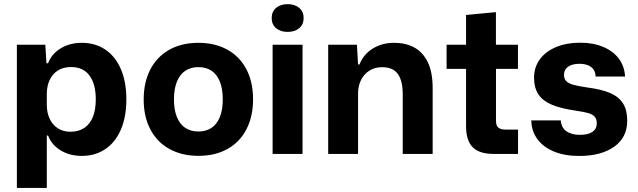

<svg xmlns="http://www.w3.org/2000/svg" viewBox="-20 -756 3133 943"><path d="M62.9 -536.3H202.6L208.1 -445.3H216.1Q232.9 -490.7 277.6 -518.2Q322.3 -545.7 382.1 -545.7Q447.6 -545.7 497.1 -512.5Q546.6 -479.3 573.6 -416.6Q600.6 -354 600.6 -268Q600.6 -181.7 573.6 -119.2Q546.6 -56.7 497.1 -23.5Q447.6 9.7 382.1 9.7Q322.3 9.7 277.6 -17.6Q232.9 -45 216.1 -90.4H209.9V167H62.9ZM450.4 -268Q450.4 -342.7 419.8 -384.7Q389.1 -426.7 329.1 -426.7Q290.4 -426.7 263.9 -409.6Q237.3 -392.4 223.6 -362.6Q209.9 -332.9 209.9 -294.4V-241.3Q209.9 -202.9 223.9 -172.7Q238 -142.6 264.2 -125.8Q290.4 -109 325.6 -109Q366.6 -109 394.8 -128.3Q423 -147.6 436.7 -183.1Q450.4 -218.6 450.4 -268Z M685.7 -267.7Q685.7 -350.7 717.6 -413.5Q749.6 -476.3 810.4 -511Q871.3 -545.7 954.7 -545.7Q1035 -545.7 1095.7 -512.6Q1156.4 -479.4 1189.6 -416.8Q1222.9 -354.1 1222.9 -268Q1222.9 -185 1191.1 -122.4Q1159.3 -59.7 1098.6 -25.1Q1037.9 9.4 954.7 9.4Q874.1 9.4 813.3 -23.7Q752.4 -56.9 719.1 -119.4Q685.7 -181.9 685.7 -267.7ZM1074.1 -268Q1074.1 -319.9 1059.6 -355.6Q1045.1 -391.3 1018.4 -408.9Q991.7 -426.4 954.7 -426.4Q918 -426.4 891 -409Q864 -391.6 849.2 -355.9Q834.4 -320.1 834.4 -267.7Q834.4 -216.1 849.1 -180.6Q863.7 -145 890.6 -127.6Q917.4 -110.1 954.4 -110.1Q991.1 -110.1 1017.9 -127.4Q1044.6 -144.7 1059.4 -180.3Q1074.1 -215.9 1074.1 -268Z M1318.9 -536.3H1465.9V0H1318.9ZM1314.4 -667.4Q1314.4 -699.3 1336.3 -717.4Q1358.1 -735.6 1392.9 -735.6Q1427.6 -735.6 1449.4 -717.4Q1471.3 -699.3 1471.3 -667.4Q1471.3 -635.6 1449.4 -617.4Q1427.6 -599.3 1392.9 -599.3Q1358.1 -599.3 1336.3 -617.4Q1314.4 -635.6 1314.4 -667.4Z M1591.9 -536.3H1733L1738.6 -439.3H1745.4Q1766.4 -490.7 1811.9 -518.2Q1857.3 -545.7 1915.6 -545.7Q1971.9 -545.7 2014.2 -523.1Q2056.6 -500.4 2080.8 -451Q2105 -401.6 2105 -323.6V0H1958V-291.9Q1958 -360 1933.8 -393Q1909.6 -426 1857 -426Q1820 -426 1793.3 -408.5Q1766.6 -391 1752.6 -361.9Q1738.6 -332.7 1738.6 -298.3V0H1591.9Z M2269 -136.3V-417.9H2173.4V-536.3H2269V-682.4L2415.7 -696.4V-536.3H2523.9V-417.9H2416V-163.1Q2416 -139.1 2427.4 -129.4Q2438.9 -119.6 2461.6 -119.6H2524.4V0H2404.3Q2334.4 0 2301.7 -32.8Q2269 -65.6 2269 -136.3Z M2589.4 -164.7H2734.3Q2736.9 -128.9 2761.9 -111.3Q2787 -93.7 2828.6 -93.7Q2869 -93.7 2890.1 -108.5Q2911.1 -123.3 2911.1 -149.9Q2911.1 -170.4 2901.4 -182.1Q2891.6 -193.7 2870.9 -200.1Q2850.1 -206.6 2808.1 -212.4Q2735 -223.1 2691.1 -241.4Q2647.1 -259.6 2625.1 -291.6Q2603 -323.6 2603 -375Q2603 -425.6 2631.4 -464.5Q2659.7 -503.4 2711.2 -524.9Q2762.7 -546.3 2829.6 -546.3Q2893.7 -546.3 2942.7 -525.6Q2991.7 -505 3019.6 -467.6Q3047.4 -430.3 3049.9 -380.1H2905.3Q2904.7 -401.4 2894.6 -415.2Q2884.6 -429 2867.1 -435.8Q2849.6 -442.6 2825.6 -442.6Q2790.1 -442.6 2770.1 -428.4Q2750 -414.1 2750 -388.3Q2750 -368.6 2761.5 -357.2Q2773 -345.9 2797 -339.2Q2821 -332.6 2867 -326Q2935.9 -317 2977.9 -298.6Q3019.9 -280.1 3040.2 -247.6Q3060.6 -215 3060.6 -162.9Q3060.6 -81 2996.6 -35.5Q2932.7 10 2824.7 10Q2753.7 10 2701 -11.6Q2648.3 -33.3 2619.3 -72.9Q2590.3 -112.4 2589.4 -164.7Z"/></svg>

Font: Mona Sans VF XLt
Style: Regular
Weight: 200
Designer: Deni Anggara
Foundry: GitHub
Version: Version 2.000;Glyphs 3.2.3 (3260)